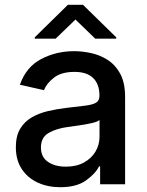

<svg xmlns="http://www.w3.org/2000/svg" viewBox="-20 -765 609 797"><path d="M230.1 12.1Q178.3 12.1 136.5 -7.1Q94.8 -26.3 70.3 -63.4Q45.8 -100.5 45.8 -154.1Q45.8 -200.6 63.7 -230.5Q81.7 -260.3 111.7 -277.7Q141.7 -295.1 179 -303.8Q216.3 -312.5 255 -317.1Q304 -322.8 334.3 -326.5Q364.7 -330.3 378.7 -338.8Q392.8 -347.3 392.8 -366.5V-369Q392.8 -415.5 366.7 -441.1Q340.6 -466.6 289.1 -466.6Q235.4 -466.6 204.7 -443.2Q174 -419.7 162.3 -390.6L62.5 -413.4Q89.1 -487.9 151.5 -520.2Q213.8 -552.6 287.6 -552.6Q320.3 -552.6 356.9 -544.9Q393.5 -537.3 426 -516.9Q458.5 -496.4 478.9 -459.2Q499.3 -421.9 499.3 -362.2V0H395.6V-74.6H391.3Q376.1 -44 337 -16Q297.9 12.1 230.1 12.1ZM253.2 -73.2Q297.6 -73.2 328.8 -90.6Q360.1 -108 376.6 -136.2Q393.1 -164.4 393.1 -196.7V-267Q385.7 -259.6 360.4 -253.9Q335.2 -248.2 307.2 -244.3Q279.1 -240.4 261.7 -237.9Q215.6 -231.9 182.7 -213.6Q149.9 -195.3 149.9 -152.7Q149.9 -113.3 179 -93.2Q208.1 -73.2 253.2 -73.2ZM210.9 -604.4 293.3 -683.9 375.4 -604.4H462.4V-610.1L324.6 -745H261.7L124.3 -610.1V-604.4Z"/></svg>

Font: Inter UI Medium
Style: Regular
Weight: 500
Designer: Rasmus Andersson
Foundry: rsms
Version: 3.2;8d6f07862